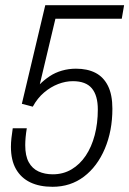

<svg xmlns="http://www.w3.org/2000/svg" viewBox="-20 -706 497 738"><path d="M182 12Q132 12 96.5 -5Q61 -22 41.5 -56Q22 -90 22 -142Q22 -158 24 -175.5Q26 -193 29 -213H83Q80 -195 78.5 -178.5Q77 -162 77 -148Q77 -107 90.5 -82.5Q104 -58 128 -47Q152 -36 183 -36Q223 -36 255 -55Q287 -74 309.5 -107.5Q332 -141 344 -186.5Q356 -232 356 -285Q356 -339 333 -366.5Q310 -394 260 -394Q232 -394 203.5 -383Q175 -372 149.5 -350.5Q124 -329 106 -296L64 -307L154 -686H457L448 -634H193L133 -382Q150 -399 171 -413Q192 -427 218 -434.5Q244 -442 272 -442Q316 -442 347 -426Q378 -410 395 -376Q412 -342 412 -288Q412 -203 383 -134.5Q354 -66 302.5 -27Q251 12 182 12Z"/></svg>

Font: Archivo Condensed ExtraLight
Style: Italic
Weight: 250
Width: 3
Italic angle: -10°
Designer: Hector Gatti
Foundry: Omnibus-Type
Version: Version 2.001